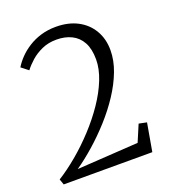

<svg xmlns="http://www.w3.org/2000/svg" viewBox="-136 -854 856 956"><g transform="rotate(-20 291.5 -375.5)"><path d="M27 -30Q77.5 -61.5 130.5 -106Q183.5 -150.5 232.2 -203.2Q281 -256 319.2 -312.2Q357.5 -368.5 379.8 -424.5Q402 -480.5 402 -530Q402 -585.5 382.8 -620.8Q363.5 -656 329 -673Q294.5 -690 249.5 -690Q206 -690 171.8 -674.5Q137.5 -659 112.5 -636.8Q87.5 -614.5 71 -592.5L34 -621.5Q48.5 -645.5 70.8 -668.5Q93 -691.5 122.8 -710.2Q152.5 -729 189 -740Q225.5 -751 268.5 -751Q334 -751 382.8 -725.5Q431.5 -700 458.2 -654.2Q485 -608.5 485 -549Q485 -495 463.5 -438.5Q442 -382 405.5 -326.5Q369 -271 322.5 -219.5Q276 -168 226.2 -124.2Q176.5 -80.5 129.5 -48L454 -68.5L491.5 -157L533 -148.5L507 0H37.5Z"/></g></svg>

Font: Merriweather 48pt Light
Style: Regular
Weight: 300
Version: Version 2.100